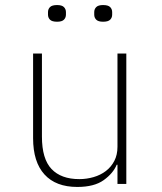

<svg xmlns="http://www.w3.org/2000/svg" viewBox="-20 -728 640 760"><path d="M445 -76H442Q428 -42 390.5 -15Q353 12 286 12Q201 12 156 -37.5Q111 -87 111 -181V-516H146V-187Q146 -99 184 -59Q222 -19 294 -19Q323 -19 350.5 -27Q378 -35 399 -51Q420 -67 432.5 -91Q445 -115 445 -147V-516H480V0H445ZM206 -642Q186 -642 178 -650Q170 -658 170 -670V-680Q170 -692 178 -700Q186 -708 206 -708Q225 -708 233 -700Q241 -692 241 -680V-670Q241 -658 233 -650Q225 -642 206 -642ZM388 -642Q369 -642 361 -650Q353 -658 353 -670V-680Q353 -692 361 -700Q369 -708 388 -708Q408 -708 416 -700Q424 -692 424 -680V-670Q424 -658 416 -650Q408 -642 388 -642Z"/></svg>

Font: IBM Plex Mono ExtLt
Style: Regular
Weight: 200
Monospace: yes
Designer: Mike Abbink, Paul van der Laan, Pieter van Rosmalen
Foundry: Bold Monday
Version: Version 2.3